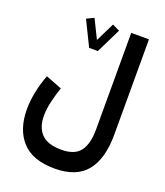

<svg xmlns="http://www.w3.org/2000/svg" viewBox="-165 -800 988 1152"><g transform="rotate(20 329.0 -224.0)"><path d="M268.6 -509.3 190.9 -667.5 237.3 -689.9 296.4 -569.8 355.5 -689.9 401.9 -667.5 324.2 -509.3ZM588.4 -71.8Q588.4 82.5 523.7 162.4Q459 242.2 320.3 242.2Q179.7 242.2 111.6 167.5Q43.5 92.8 43.5 -36.1Q43.5 -91.3 55.7 -149.7Q67.9 -208 88.9 -262.7L191.9 -222.7Q176.8 -178.2 164.8 -128.4Q152.8 -78.6 152.8 -34.7Q152.8 40.5 192.9 81.3Q232.9 122.1 320.3 122.1Q405.3 122.1 440.2 75Q475.1 27.8 475.1 -63V-680.2H588.4Z"/></g></svg>

Font: Vazirmatn FD NL SemiBold
Style: Regular
Weight: 600
Designer: Saber Rastikerdar
Foundry: Saber Rastikerdar
Version: Version 33.003